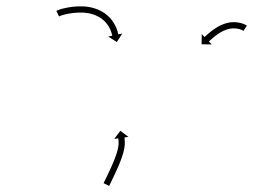

<svg xmlns="http://www.w3.org/2000/svg" viewBox="-20 -608 817 620"><path d="M166.5 -575C165 -574.4 163.5 -573.7 162 -573L170.6 -554.9C171.8 -555.5 173.1 -556.1 174.3 -556.6C174.3 -556.6 174.2 -556.6 174.2 -556.6C174.1 -556.5 174 -556.5 174 -556.5C176.3 -557.4 178.5 -558.2 180.8 -558.9C180.8 -558.9 180.8 -558.9 180.7 -558.9C180.7 -558.9 180.6 -558.8 180.6 -558.8C183.8 -559.8 187 -560.7 190.3 -561.5C190.3 -561.5 190.2 -561.5 190.2 -561.5C190.1 -561.5 190.1 -561.5 190.1 -561.5C194.2 -562.4 198.3 -563.3 202.4 -564.1C202.4 -564.1 202.4 -564.1 202.3 -564.1C202.3 -564.1 202.2 -564.1 202.2 -564.1C207.1 -564.9 211.9 -565.6 216.8 -566.2C216.8 -566.2 216.8 -566.2 216.7 -566.2C216.7 -566.2 216.6 -566.2 216.6 -566.2C222.1 -566.7 227.6 -567.2 233 -567.4C233 -567.4 233 -567.4 232.9 -567.4C232.8 -567.4 232.8 -567.4 232.8 -567.4C238.9 -567.6 244.9 -567.6 251 -567.3C251 -567.3 250.9 -567.3 250.8 -567.3C250.7 -567.3 250.5 -567.3 250.5 -567.3C257 -566.7 263.5 -565.8 269.9 -564.6C269.9 -564.6 269.8 -564.6 269.7 -564.6C269.5 -564.7 269.4 -564.7 269.4 -564.7C275.9 -563.1 282.4 -561.1 288.6 -558.7C288.6 -558.7 288.5 -558.7 288.3 -558.8C288.2 -558.9 288 -558.9 288 -558.9C294.2 -556.1 300.1 -553 305.8 -549.4C305.8 -549.4 305.7 -549.5 305.6 -549.6C305.4 -549.7 305.3 -549.8 305.3 -549.8C310.5 -545.9 315.4 -541.8 320.1 -537.2C320.1 -537.2 319.9 -537.3 319.8 -537.5C319.7 -537.6 319.6 -537.7 319.6 -537.7C323.4 -533.4 327 -528.7 330.3 -523.9C330.3 -523.9 330.2 -524 330.1 -524.1C330 -524.3 330 -524.4 330 -524.4C332.4 -520.2 334.7 -515.9 336.7 -511.5C336.7 -511.5 336.7 -511.6 336.6 -511.7C336.6 -511.8 336.5 -511.9 336.5 -511.9C337.9 -508.5 339.2 -505 340.3 -501.5C340.3 -501.5 340.2 -501.6 340.2 -501.7C340.2 -501.7 340.2 -501.8 340.2 -501.8C340.8 -499.6 341.4 -497.3 342 -495.1C342 -495.1 342 -495.1 342 -495.2C341.9 -495.2 341.9 -495.2 341.9 -495.2C342.1 -494.4 342.3 -493.6 342.5 -492.8L329.6 -490L357.2 -472.3L374.9 -499.8L362 -497C361.8 -497.9 361.6 -498.8 361.4 -499.6C361.4 -499.6 361.4 -499.7 361.4 -499.7C361.4 -499.7 361.4 -499.8 361.4 -499.8C360.8 -502.3 360.1 -504.8 359.4 -507.3C359.4 -507.3 359.4 -507.4 359.4 -507.4C359.3 -507.5 359.3 -507.6 359.3 -507.6C358.1 -511.5 356.6 -515.4 355.1 -519.3C355.1 -519.3 355.1 -519.4 355 -519.5C355 -519.6 354.9 -519.7 354.9 -519.7C352.6 -524.8 350 -529.7 347.2 -534.5C347.2 -534.5 347.1 -534.6 347.1 -534.8C347 -534.9 346.9 -535 346.9 -535C343.2 -540.6 339 -545.9 334.6 -551C334.6 -551 334.5 -551.1 334.3 -551.2C334.2 -551.3 334.1 -551.5 334.1 -551.5C328.8 -556.7 323.1 -561.5 317.1 -565.9C317.1 -565.9 316.9 -566 316.8 -566.1C316.6 -566.2 316.5 -566.3 316.5 -566.3C310 -570.4 303.3 -574 296.3 -577.1C296.3 -577.1 296.1 -577.2 296 -577.3C295.9 -577.3 295.7 -577.4 295.7 -577.4C288.7 -580 281.5 -582.3 274.2 -584.1C274.2 -584.1 274.1 -584.1 274 -584.1C273.9 -584.2 273.7 -584.2 273.7 -584.2C266.7 -585.6 259.5 -586.6 252.4 -587.2C252.4 -587.2 252.2 -587.2 252.1 -587.3C252 -587.3 251.9 -587.3 251.9 -587.3C245.3 -587.6 238.8 -587.6 232.2 -587.4C232.2 -587.4 232.2 -587.4 232.1 -587.4C232 -587.4 232 -587.4 232 -587.4C226.2 -587.1 220.4 -586.7 214.6 -586.1C214.6 -586.1 214.5 -586.1 214.5 -586.1C214.4 -586.1 214.3 -586.1 214.3 -586.1C209.2 -585.4 204 -584.7 198.8 -583.8C198.8 -583.8 198.8 -583.8 198.7 -583.8C198.7 -583.8 198.6 -583.7 198.6 -583.7C194.2 -582.9 189.9 -582 185.5 -580.9C185.5 -580.9 185.4 -580.9 185.4 -580.9C185.3 -580.9 185.3 -580.9 185.3 -580.9C181.8 -580 178.3 -579 174.8 -578C174.8 -578 174.8 -578 174.7 -577.9C174.7 -577.9 174.6 -577.9 174.6 -577.9C172 -577 169.4 -576.1 166.8 -575.1C166.8 -575.1 166.7 -575.1 166.6 -575.1C166.5 -575.1 166.5 -575 166.5 -575ZM765.3 -509C765.6 -508.8 765.9 -508.6 766.2 -508.4L777.2 -525.1C776.9 -525.3 776.5 -525.5 776.2 -525.8C776.2 -525.8 776.1 -525.8 776.1 -525.8C776 -525.8 776 -525.9 776 -525.9C774.9 -526.6 773.7 -527.2 772.6 -527.9C772.6 -527.9 772.5 -527.9 772.4 -527.9C772.3 -528 772.3 -528 772.3 -528C770.3 -529 768.4 -529.9 766.4 -530.7C766.4 -530.7 766.3 -530.8 766.2 -530.8C766.1 -530.8 766 -530.9 766 -530.9C763.3 -531.9 760.5 -532.8 757.7 -533.6C757.7 -533.6 757.6 -533.6 757.5 -533.6C757.4 -533.7 757.3 -533.7 757.3 -533.7C753.8 -534.5 750.3 -535.2 746.8 -535.7C746.8 -535.7 746.7 -535.7 746.6 -535.7C746.5 -535.7 746.4 -535.8 746.4 -535.8C742.3 -536.2 738.2 -536.4 734.1 -536.5C734.1 -536.5 734 -536.5 733.8 -536.5C733.7 -536.5 733.6 -536.5 733.6 -536.5C729.4 -536.4 725.2 -536 721 -535.5C721 -535.5 720.9 -535.4 720.7 -535.4C720.6 -535.4 720.5 -535.4 720.5 -535.4C716.1 -534.5 711.7 -533.5 707.4 -532.2C707.4 -532.2 707.3 -532.2 707.2 -532.1C707.1 -532.1 707 -532.1 707 -532.1C702.6 -530.6 698.3 -528.9 694.1 -527C694.1 -527 694 -527 693.9 -526.9C693.8 -526.9 693.7 -526.9 693.7 -526.9C689.5 -524.8 685.5 -522.7 681.4 -520.4C681.4 -520.4 681.4 -520.3 681.3 -520.3C681.2 -520.3 681.2 -520.2 681.2 -520.2C677.4 -517.9 673.7 -515.5 670 -513C670 -513 670 -513 669.9 -512.9C669.9 -512.9 669.8 -512.9 669.8 -512.9C666.5 -510.5 663.3 -508.1 660.1 -505.6C660.1 -505.6 660.1 -505.5 660 -505.5C660 -505.5 660 -505.5 660 -505.5C657.3 -503.3 654.6 -501.1 652 -498.8C652 -498.8 652 -498.8 651.9 -498.8C651.9 -498.7 651.9 -498.7 651.9 -498.7C649.9 -496.9 647.9 -495.1 645.9 -493.3C645.9 -493.3 645.9 -493.3 645.8 -493.3C645.8 -493.3 645.8 -493.3 645.8 -493.3C644.5 -492.1 643.3 -490.9 642 -489.7L642 -489.6L642 -489.6C641.5 -489.2 641.1 -488.8 640.7 -488.3L631.5 -497.8L631 -465L663.8 -464.5L654.6 -474C655 -474.4 655.4 -474.8 655.9 -475.2L655.9 -475.2L655.8 -475.2C657 -476.4 658.3 -477.5 659.5 -478.6C659.5 -478.6 659.5 -478.6 659.4 -478.6C659.4 -478.6 659.4 -478.6 659.4 -478.6C661.3 -480.3 663.2 -482 665.1 -483.7C665.1 -483.7 665.1 -483.7 665.1 -483.7C665.1 -483.7 665 -483.6 665 -483.6C667.5 -485.8 670 -487.9 672.6 -489.9C672.6 -489.9 672.5 -489.9 672.5 -489.9C672.5 -489.8 672.4 -489.8 672.4 -489.8C675.4 -492.2 678.4 -494.4 681.5 -496.6C681.5 -496.6 681.5 -496.6 681.4 -496.6C681.4 -496.5 681.3 -496.5 681.3 -496.5C684.7 -498.8 688.1 -501 691.6 -503.2C691.6 -503.2 691.5 -503.1 691.5 -503.1C691.4 -503.1 691.4 -503 691.4 -503C695 -505.1 698.7 -507 702.4 -508.9C702.4 -508.9 702.4 -508.8 702.3 -508.8C702.2 -508.7 702.1 -508.7 702.1 -508.7C705.8 -510.3 709.6 -511.8 713.5 -513.2C713.5 -513.2 713.4 -513.1 713.3 -513.1C713.2 -513.1 713 -513 713 -513C716.7 -514.1 720.4 -515 724.2 -515.7C724.2 -515.7 724.1 -515.7 723.9 -515.7C723.8 -515.7 723.7 -515.6 723.7 -515.6C727.2 -516.1 730.7 -516.4 734.2 -516.5C734.2 -516.5 734.1 -516.5 733.9 -516.5C733.8 -516.5 733.7 -516.5 733.7 -516.5C737.2 -516.4 740.8 -516.2 744.3 -515.9C744.3 -515.9 744.2 -515.9 744.1 -515.9C743.9 -515.9 743.8 -515.9 743.8 -515.9C746.8 -515.5 749.7 -514.9 752.6 -514.2C752.6 -514.2 752.5 -514.3 752.4 -514.3C752.3 -514.3 752.2 -514.3 752.2 -514.3C754.5 -513.7 756.7 -513 759 -512.1C759 -512.1 758.9 -512.2 758.8 -512.2C758.7 -512.3 758.6 -512.3 758.6 -512.3C760.2 -511.6 761.7 -510.9 763.2 -510.2C763.2 -510.2 763.1 -510.2 763.1 -510.3C763 -510.3 762.9 -510.3 762.9 -510.3C763.8 -509.9 764.6 -509.4 765.5 -508.9C765.5 -508.9 765.4 -508.9 765.4 -508.9C765.3 -508.9 765.3 -509 765.3 -509ZM315.3 -18.3C315 -17.7 314.8 -17.1 314.5 -16.5L332.4 -7.7C332.7 -8.3 333 -8.9 333.3 -9.5C334.1 -11.2 334.9 -12.8 335.8 -14.5C337 -17.1 338.3 -19.7 339.6 -22.3L339.6 -22.3L339.6 -22.3C341.2 -25.7 342.8 -29.1 344.4 -32.4L344.4 -32.4L344.5 -32.5C346.4 -36.4 348.2 -40.4 350.1 -44.4L350.1 -44.4L350.1 -44.4C352.2 -48.9 354.3 -53.3 356.3 -57.7C356.3 -57.7 356.3 -57.8 356.3 -57.8C356.3 -57.8 356.3 -57.8 356.3 -57.8C358.4 -62.5 360.5 -67.3 362.6 -72C362.6 -72 362.6 -72 362.6 -72.1C362.6 -72.1 362.6 -72.1 362.6 -72.1C364.7 -77 366.7 -81.9 368.6 -86.8C368.6 -86.8 368.6 -86.8 368.7 -86.8C368.7 -86.9 368.7 -86.9 368.7 -86.9C370.5 -91.7 372.3 -96.6 374 -101.5C374 -101.5 374 -101.5 374.1 -101.6C374.1 -101.6 374.1 -101.7 374.1 -101.7C375.6 -106.3 377.1 -111 378.4 -115.7C378.4 -115.7 378.4 -115.7 378.4 -115.8C378.4 -115.9 378.4 -115.9 378.4 -115.9C379.5 -120.2 380.5 -124.4 381.4 -128.7C381.4 -128.7 381.4 -128.8 381.4 -128.9C381.4 -129 381.4 -129.1 381.4 -129.1C382 -132.7 382.5 -136.4 382.8 -140.1C382.8 -140.1 382.8 -140.2 382.8 -140.3C382.8 -140.4 382.9 -140.5 382.9 -140.5C383 -143.6 383 -146.7 383 -149.8C383 -149.8 383 -149.8 383 -149.9C383 -150 383 -150 383 -150C382.9 -152.5 382.7 -155 382.5 -157.5C382.5 -157.5 382.5 -157.5 382.5 -157.6C382.5 -157.6 382.5 -157.6 382.5 -157.6C382.4 -159.2 382.2 -160.8 382 -162.4C382 -162.4 382 -162.4 382 -162.4C382 -162.4 382 -162.5 382 -162.5C381.9 -163 381.8 -163.5 381.8 -164.1L394.8 -165.9L368.6 -185.6L348.9 -159.4L362 -161.2C362 -160.7 362.1 -160.2 362.2 -159.7C362.2 -159.7 362.2 -159.8 362.2 -159.8C362.2 -159.8 362.2 -159.8 362.2 -159.8C362.3 -158.4 362.5 -157.1 362.6 -155.7C362.6 -155.7 362.6 -155.7 362.6 -155.8C362.6 -155.8 362.6 -155.8 362.6 -155.8C362.8 -153.6 362.9 -151.4 363 -149.2C363 -149.2 363 -149.3 363 -149.3C363 -149.4 363 -149.4 363 -149.4C363 -146.8 363 -144.1 362.9 -141.5C362.9 -141.5 362.9 -141.6 362.9 -141.7C362.9 -141.8 362.9 -141.9 362.9 -141.9C362.6 -138.7 362.2 -135.5 361.7 -132.3C361.7 -132.3 361.7 -132.3 361.7 -132.4C361.7 -132.5 361.7 -132.6 361.7 -132.6C361 -128.7 360.1 -124.7 359.1 -120.9C359.1 -120.9 359.1 -120.9 359.1 -121C359.1 -121 359.1 -121.1 359.1 -121.1C357.9 -116.7 356.5 -112.3 355.1 -107.9C355.1 -107.9 355.1 -107.9 355.1 -108C355.1 -108 355.1 -108.1 355.1 -108.1C353.5 -103.4 351.8 -98.7 350 -94C350 -94 350 -94.1 350 -94.1C350 -94.1 350 -94.2 350 -94.2C348.1 -89.4 346.2 -84.6 344.2 -79.9C344.2 -79.9 344.2 -79.9 344.2 -79.9C344.2 -79.9 344.2 -80 344.2 -80C342.2 -75.3 340.2 -70.6 338.1 -66C338.1 -66 338.1 -66 338.1 -66C338.1 -66 338.1 -66 338.1 -66C336.1 -61.7 334.1 -57.3 332 -52.9L332 -52.9L332 -52.9C330.2 -49 328.3 -45 326.4 -41.1L326.4 -41.1L326.4 -41.1C324.8 -37.7 323.2 -34.4 321.6 -31L321.6 -31.1L321.6 -31.1C320.3 -28.5 319 -25.9 317.8 -23.3C317 -21.6 316.2 -19.9 315.3 -18.3Z"/></svg>

Font: FRB American Cursive Just Arrows Extrabold
Style: Bold Italic
Weight: 800
Italic angle: -25°
Version: Version 2.0;Modular Font Editor K font №1